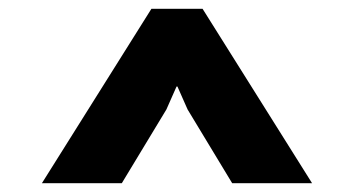

<svg xmlns="http://www.w3.org/2000/svg" viewBox="-20 -830 802 435"><path d="M439 -810 687 -415H506L405 -582L382 -634H380L357 -582L256 -415H75L323 -810Z"/></svg>

Font: Sinkin Sans 700 Bold
Style: Bold
Weight: 700
Designer: Keith Bates
Foundry: K-Type
Version: Sinkin Sans (version 1.0)  by Keith Bates   •   © 2014   www